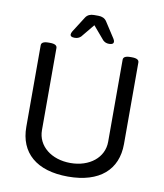

<svg xmlns="http://www.w3.org/2000/svg" viewBox="-96 -973 904 1057"><g transform="rotate(10 356.0 -444.5)"><path d="M368 -895H343C323 -895 307 -888 297 -873L241 -785C237 -778 235 -772 235 -767C235 -758 243 -753 258 -753H260C274 -753 284 -757 294 -766L355 -840L418 -766C428 -757 438 -753 451 -753H453C469 -753 477 -759 477 -768C477 -773 475 -779 471 -785L414 -873C404 -888 388 -895 368 -895ZM589 -702H581C553 -702 541 -694 541 -680V-221C541 -133 463 -70 356 -70C250 -70 171 -132 171 -221V-680C171 -694 159 -702 131 -702H123C95 -702 83 -694 83 -680V-224C83 -80 179 6 356 6C532 6 629 -80 629 -224V-680C629 -694 617 -702 589 -702Z"/></g></svg>

Font: Asap
Style: Regular
Weight: 400
Designer: Pablo Cosgaya
Foundry: Pablo Cosgaya
Version: Version 1.007;PS 001.007;hotconv 1.0.70;makeotf.lib2.5.58329